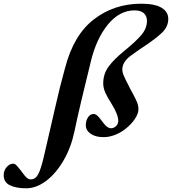

<svg xmlns="http://www.w3.org/2000/svg" viewBox="-231 -726 928 1036"><path d="M-211 219Q-211 194 -195 175.5Q-179 157 -159 157Q-152 157 -145 163.5Q-138 170 -131 179Q-124 188 -121 191Q-116 197 -106 211Q-96 225 -86 233.5Q-76 242 -65 242Q-40 242 -25 214.5Q-10 187 7 113L67 -147Q91 -255 120 -359Q166 -537 275.5 -621.5Q385 -706 531 -706Q605 -706 641 -684Q677 -662 677 -624Q677 -582 643 -549.5Q609 -517 547 -476L523 -460Q487 -435 470.5 -422.5Q454 -410 441.5 -391.5Q429 -373 429 -351Q429 -336 437.5 -316.5Q446 -297 461 -268L473 -244Q479 -232 483 -226Q500 -195 508 -175.5Q516 -156 516 -137Q516 -113 497 -84.5Q478 -56 448 -32Q422 -11 390.5 1.5Q359 14 327 14Q285 14 258.5 -4Q232 -22 232 -51Q232 -75 244 -93Q256 -111 274 -111Q292 -111 315 -78Q318 -74 328 -61Q338 -48 348 -41Q358 -34 368 -34Q383 -34 395 -45.5Q407 -57 407 -74Q407 -108 371 -166Q350 -198 338 -224.5Q326 -251 326 -276Q326 -328 355.5 -367.5Q385 -407 438 -450Q501 -501 531.5 -537Q562 -573 562 -613Q562 -639 545.5 -654.5Q529 -670 495 -670Q414 -670 351.5 -594Q289 -518 259 -394Q199 -152 170 -14Q152 71 111.5 140.5Q71 210 18 250Q-35 290 -90 290Q-143 290 -177 274Q-211 258 -211 219Z"/></svg>

Font: EB Garamond
Style: Bold Italic
Weight: 700
Italic angle: -17.2°
Designer: Georg Duffner and Octavio Pardo
Foundry: Georg Duffner
Version: Version 1.000